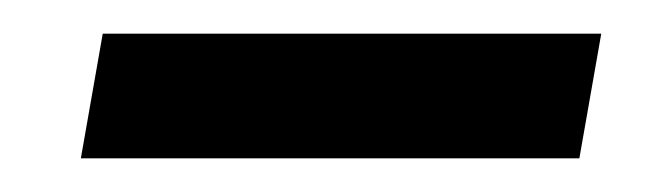

<svg xmlns="http://www.w3.org/2000/svg" viewBox="-20 -391 384 114"><path d="M324 -297H28L41 -371H337Z"/></svg>

Font: Open Sauce One
Style: Italic
Weight: 400
Italic angle: -10°
Designer: Alfredo Marco Pradil
Foundry: Creative Sauce Fz LLC
Version: Version 1.477